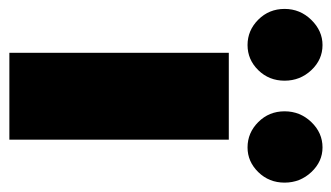

<svg xmlns="http://www.w3.org/2000/svg" viewBox="-234 -552 725 420"><g transform="rotate(90 129.0 -342.5)"><path d="M-61 -602Q-61 -636 -37 -660.5Q-13 -685 18 -685Q50 -685 73 -660.5Q96 -636 96 -602Q96 -568 73 -544.5Q50 -521 18 -521Q-14 -521 -37.5 -544.5Q-61 -568 -61 -602ZM163 -602Q163 -636 186.5 -660.5Q210 -685 242 -685Q273 -685 296 -660.5Q319 -636 319 -602Q319 -568 296 -544.5Q273 -521 242 -521Q210 -521 186.5 -544.5Q163 -568 163 -602ZM35 -480H225V0H35Z"/></g></svg>

Font: Readiness ExtraBold
Style: Regular
Weight: 800
Designer: Katatrad Team
Foundry: CadsonDemak
Version: Version 1.00;January 16, 2020;FontCreator 12.0.0.2550 64-bit